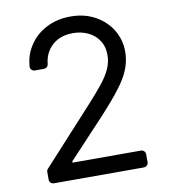

<svg xmlns="http://www.w3.org/2000/svg" viewBox="-83 -807 770 877"><g transform="rotate(-10 302.5 -368.5)"><path d="M75.3 -21V-56.1Q75.3 -64.3 80.6 -70L315.3 -326.7Q358.3 -373.9 384.9 -407.3Q411.9 -441.1 425.4 -471.9Q438.9 -502.8 438.9 -535.5Q438.9 -574.6 420.5 -601.9Q402.3 -630.3 370.7 -645.2Q339.1 -660.5 299.7 -660.5Q258.2 -660.5 226.6 -643.5Q195.7 -625.7 178.6 -595.2Q165.8 -571.7 162.6 -541.5Q161.9 -533.4 155.9 -528.1Q149.9 -522.7 142 -522.7H99.8Q90.9 -522.7 84.7 -529.5Q78.5 -536.2 79.2 -545.5Q83.5 -596.2 107.6 -634.9Q136.7 -683.2 187.9 -710.2Q238.6 -737.2 302.6 -737.2Q366.5 -737.2 415.8 -710.2Q464.8 -683.6 493.3 -637.4Q521.3 -590.9 521.3 -535.5Q521.3 -495.7 506.7 -457.4Q491.8 -417.6 457 -372.5Q422.6 -326.7 359.4 -258.5L196 -83.8V-78.1H513.1Q522 -78.1 528.1 -72.1Q534.1 -66.1 534.1 -57.5V-21Q534.1 -12.1 528.1 -6Q522 0 513.1 0H95.9Q87.4 0 81.3 -6Q75.3 -12.1 75.3 -21Z"/></g></svg>

Font: DeltaSans
Style: Regular
Weight: 400
Designer: Rasmus Andersson
Foundry: rsms
Version: Version 3.012